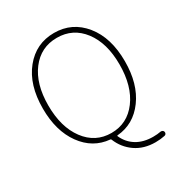

<svg xmlns="http://www.w3.org/2000/svg" viewBox="-206 -883 1126 1197"><g transform="rotate(-30 357.0 -284.5)"><path d="M100.6 -364.3Q100.6 -208 171.4 -113.3Q242.2 -18.6 356.9 -18.6Q471.7 -18.6 542.5 -113.3Q613.3 -208 613.3 -364.3Q613.3 -518.6 543 -610.8Q472.7 -703.1 356.9 -703.1Q241.2 -703.1 170.9 -610.8Q100.6 -518.6 100.6 -364.3ZM625 127Q631.8 126 638.2 129.4Q644.5 132.8 646.5 139.6Q648.4 147.5 645 153.8Q641.6 160.2 633.8 162.1Q601.6 168.9 566.4 168.9Q482.4 168.9 422.9 127.4Q363.3 85.9 335.9 17.6Q334 12.7 329.1 12.7Q210 2 135.7 -100.6Q61.5 -203.1 61.5 -364.3Q61.5 -534.2 144 -636.2Q226.6 -738.3 356.9 -738.3Q487.3 -738.3 569.8 -636.2Q652.3 -534.2 652.3 -364.3Q652.3 -202.1 577.1 -99.6Q502 2.9 381.8 12.7Q377 12.7 378.9 17.6Q403.3 72.3 452.1 102.1Q501 131.8 570.3 131.8Q600.6 131.8 625 127Z"/></g></svg>

Font: Gen Jyuu Gothic ExtraLight
Style: Regular
Weight: 100
Designer: [Source Han Sans]
Ryoko NISHIZUKA  (kana & ideographs); Paul D. Hunt (Latin, Greek & Cyrillic); Wenlong ZHANG  (bopomofo
Version: Version 1.002.20150607